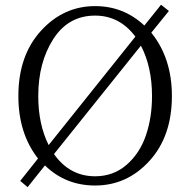

<svg xmlns="http://www.w3.org/2000/svg" viewBox="-20 -769 803 811"><path d="M575.2 -576.2 208 -118.2Q274.4 -24.4 381.8 -24.4Q459 -24.4 514.6 -72.8Q570.3 -121.1 596.2 -196.8Q622.1 -272.5 622.1 -363.3Q622.1 -486.3 575.2 -576.2ZM185.5 -156.2 551.8 -614.3Q485.4 -703.1 381.8 -703.1Q268.6 -703.1 205.1 -604Q141.6 -504.9 141.6 -363.3Q141.6 -244.1 185.5 -156.2ZM693.4 -722.7 619.1 -630.9Q706.1 -523.4 706.1 -363.3Q706.1 -193.4 611.3 -89.4Q516.6 14.6 381.8 14.6Q256.8 14.6 169.9 -70.3L96.7 21.5L65.4 -4.9L140.6 -99.6Q57.6 -205.1 57.6 -363.3Q57.6 -534.2 152.8 -638.7Q248 -743.2 381.8 -743.2Q502 -743.2 589.8 -661.1L660.2 -749Z"/></svg>

Font: GenYoMin TW TTF Light
Style: Regular
Weight: 300
Version: Version 1.300